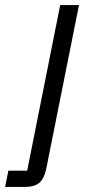

<svg xmlns="http://www.w3.org/2000/svg" viewBox="-100 -536 363 756"><path d="M-67 136H7L137 -516H211L82 129Q74 167 55 183.5Q36 200 -2 200H-80Z"/></svg>

Font: IBM Plex Sans Condensed
Style: Italic
Weight: 400
Width: 3
Italic angle: -11°
Designer: Mike Abbink, Paul van der Laan, Pieter van Rosmalen
Foundry: Bold Monday
Version: Version 1.3